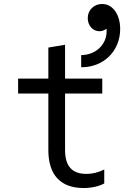

<svg xmlns="http://www.w3.org/2000/svg" viewBox="-20 -935 640 965"><path d="M307 -181V-465H494V-540H307V-710L223 -696V-540H71V-465H223V-181C223 -56 284 10 400 10C440 10 476 2 504 -13V-83C474 -68 444 -61 414 -61C342 -61 307 -100 307 -181ZM388 -658V-597C500 -596 584 -678 584 -789C584 -862 547 -915 493 -915C453 -915 421 -885 421 -844C421 -807 446 -778 480 -778C493 -778 506 -783 515 -791C515 -787 516 -783 516 -779C516 -711 462 -659 388 -658Z"/></svg>

Font: CommitMonoNiceRocks
Style: Regular
Weight: 400
Monospace: yes
Designer: Eigil Nikolajsen
Foundry: Eigil Nikolajsen
Version: Version 1.143